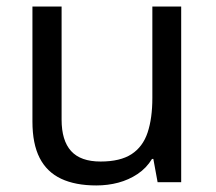

<svg xmlns="http://www.w3.org/2000/svg" viewBox="-20 -556 658 586"><path d="M533 -536V0H461L448 -71H444Q427 -43 400 -25Q373 -7 341 1.5Q309 10 274 10Q210 10 166.5 -10.5Q123 -31 101 -74Q79 -117 79 -185V-536H168V-191Q168 -127 197 -95Q226 -63 287 -63Q347 -63 381.5 -85.5Q416 -108 430.5 -151.5Q445 -195 445 -257V-536Z"/></svg>

Font: Noto Sans Sinhala
Style: Regular
Weight: 400
Designer: Jelle Bosma - Monotype Design Team
Foundry: Monotype Imaging Inc.
Version: Version 2.006